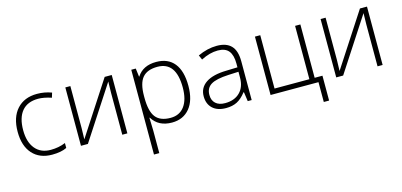

<svg xmlns="http://www.w3.org/2000/svg" viewBox="-65 -922 3284 1567"><g transform="rotate(-15 1577.5 -139.0)"><path d="M279.3 9.3Q173.8 9.3 114 -57.4Q54.2 -124 54.2 -243.7Q54.2 -365.7 116.2 -434.1Q178.2 -502.4 286.1 -502.4Q350.1 -502.4 408.7 -480.5L396.5 -440.4Q332.5 -461.4 285.2 -461.4Q194.3 -461.4 147.7 -405.5Q101.1 -349.6 101.1 -244.6Q101.1 -144.5 147.7 -88.1Q194.3 -31.7 278.3 -31.7Q345.7 -31.7 403.3 -55.7V-14.2Q356 9.3 279.3 9.3Z M566.4 -493.2V-136.7L564 -43.5L856.4 -493.2H916V0H873V-354L875 -449.2L582.5 0H523.9V-493.2Z M1292 9.3Q1178.2 9.3 1126 -76.2H1122.6L1124 -38.1Q1126 -4.4 1126 35.2V223.1H1081.1V-493.2H1119.1L1127.9 -422.9H1130.4Q1181.2 -502.4 1293 -502.4Q1392.6 -502.4 1445.1 -437Q1497.6 -371.6 1497.6 -246.1Q1497.6 -124.5 1442.4 -57.6Q1387.2 9.3 1292 9.3ZM1291 -30.8Q1366.7 -30.8 1408.2 -86.9Q1449.7 -143.1 1449.7 -244.6Q1449.7 -461.4 1293 -461.4Q1206.5 -461.4 1166.3 -414.1Q1126 -366.7 1126 -259.8V-245.1Q1126 -129.9 1164.8 -80.3Q1203.6 -30.8 1291 -30.8Z M1933.1 0 1921.9 -78.1H1918Q1880.9 -30.3 1841.8 -10.5Q1802.7 9.3 1749 9.3Q1676.3 9.3 1636 -28.1Q1595.7 -65.4 1595.7 -130.9Q1595.7 -203.1 1655.8 -243.2Q1715.8 -283.2 1829.6 -285.2L1923.3 -288.1V-320.8Q1923.3 -391.1 1894.8 -426.8Q1866.2 -462.4 1802.7 -462.4Q1734.4 -462.4 1661.1 -424.3L1644 -463.4Q1725.6 -501.5 1804.7 -501.5Q1885.7 -501.5 1926 -459.2Q1966.3 -417 1966.3 -327.6V0ZM1751.5 -31.7Q1830.6 -31.7 1876.2 -76.9Q1921.9 -122.1 1921.9 -202.1V-251L1835.4 -247.1Q1731.9 -242.2 1687.7 -214.8Q1643.6 -187.5 1643.6 -129.4Q1643.6 -83 1671.9 -57.4Q1700.2 -31.7 1751.5 -31.7Z M2575.7 167.5H2530.8V0H2126V-493.2H2170.9V-42.5H2465.3V-493.2H2509.8V-42.5H2575.7Z M2723.1 -493.2V-136.7L2720.7 -43.5L3013.2 -493.2H3072.8V0H3029.8V-354L3031.7 -449.2L2739.3 0H2680.7V-493.2Z"/></g></svg>

Font: Bpm'online Open Sans Light
Style: Regular
Weight: 300
Foundry: Ascender Corporation
Version: Version 1.10